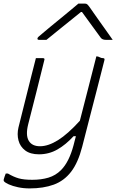

<svg xmlns="http://www.w3.org/2000/svg" viewBox="-24 -850 648 1070"><path d="M176 -526H215Q227 -526 223 -515Q201 -426 178.5 -336Q156 -246 133 -157Q118 -97 136 -66Q154 -35 199 -35Q245 -35 299.5 -69Q354 -103 421 -177Q444 -266 466 -352Q488 -438 513 -536Q523 -536 531.5 -531Q540 -526 550 -526Q561 -526 558 -515Q536 -427 516 -350.5Q496 -274 476.5 -197.5Q457 -121 434 -32Q411 57 372 107.5Q333 158 275.5 179Q218 200 141 200Q107 200 76.5 193.5Q46 187 25 177.5Q4 168 -2 160Q-5 155 -3 149Q-1 142 1.5 134.5Q4 127 8 117H20Q52 136 80.5 144Q109 152 156 152Q206 152 246 140Q286 128 316 98Q361 53 386 -41Q389 -54 392.5 -66.5Q396 -79 399 -91H386Q343 -44 296 -17Q249 10 193 10Q145 10 116.5 -11.5Q88 -33 79 -67.5Q70 -102 79 -140L151 -428Q157 -451 163 -475Q169 -499 176 -526ZM413 -830H449Q457 -830 462 -826Q467 -822 477 -808Q483 -799 497.5 -778.5Q512 -758 531 -731Q550 -704 569.5 -677Q589 -650 604 -628H565Q547 -628 538 -639Q528 -653 500 -691Q472 -729 433 -783H427Q362 -731 316.5 -694Q271 -657 235 -628H193Q183 -628 185 -637Q186 -641 191 -645.5Q196 -650 214 -665Q230 -679 257.5 -701.5Q285 -724 315.5 -749Q346 -774 372.5 -796Q399 -818 413 -830Z"/></svg>

Font: Recursive Mn Lnr St Lt
Style: Italic
Weight: 300
Italic angle: -15°
Monospace: yes
Version: Version 1.079;hotconv 1.0.112;makeotfexe 2.5.65598; ttfautoh